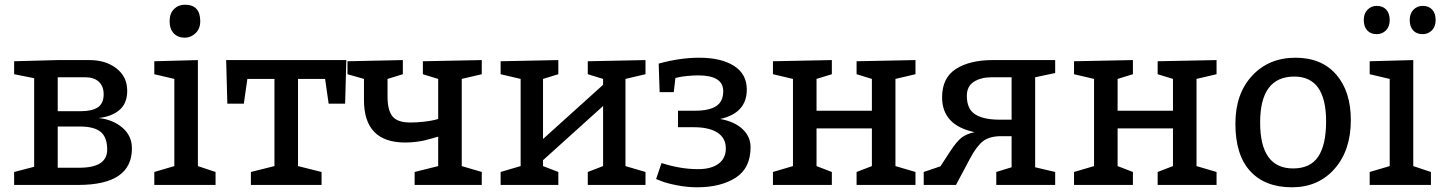

<svg xmlns="http://www.w3.org/2000/svg" viewBox="-20 -785 6129 815"><path d="M125 -77V-453L40 -470V-525L225 -530H360Q429 -530 474.5 -494.5Q520 -459 520 -400Q520 -346 487 -318Q454 -290 398 -284Q458 -278 499 -243.5Q540 -209 540 -155Q540 0 312 0H40V-55ZM225 -313H323Q371 -313 395.5 -329.5Q420 -346 420 -385Q420 -419 399.5 -438Q379 -457 342 -457H225ZM225 -73H317Q435 -73 435 -150Q435 -202 407.5 -225Q380 -248 318 -248H225Z M765 -765Q830 -765 830 -695Q830 -663 810 -644Q790 -625 765 -625Q735 -625 717.5 -643.5Q700 -662 700 -695Q700 -728 718.5 -746.5Q737 -765 765 -765ZM895 -55V0H635V-55L720 -80V-450L635 -470V-525L820 -530V-80Z M1450 -530 1445 -345H1375L1360 -450H1245V-80L1345 -55V0H1045V-55L1145 -80V-450H1030L1015 -345H945L940 -530Z M1940 -450V-80L2025 -55V0H1740V-55L1840 -80V-205Q1834 -203 1814 -197.5Q1794 -192 1782 -189Q1770 -186 1747 -183Q1724 -180 1700 -180Q1525 -180 1525 -360V-450L1455 -470V-525L1690 -530V-470L1625 -450V-375Q1625 -317 1646 -291Q1667 -265 1722 -265Q1751 -265 1780.5 -268.5Q1810 -272 1825 -276L1840 -280V-450L1775 -470V-525L2025 -530V-470Z M2635 -450V-80L2720 -55V0H2475V-55L2540 -80V-335L2285 -105V-80L2350 -55V0H2105V-55L2190 -80V-450L2105 -470V-525L2350 -530V-470L2285 -450V-195L2540 -425V-450L2475 -470V-525L2720 -530V-470Z M2858 -315H2929Q2990 -315 3020 -334.5Q3050 -354 3050 -398Q3050 -465 2944 -465Q2922 -465 2897.5 -462.5Q2873 -460 2860 -457L2847 -454L2840 -394H2780L2776 -515Q2866 -540 2948 -540Q3041 -540 3095.5 -505.5Q3150 -471 3150 -405Q3150 -305 3037 -280Q3098 -269 3132 -237Q3166 -205 3166 -160Q3166 -71 3102.5 -30.5Q3039 10 2939 10Q2897 10 2853.5 1.5Q2810 -7 2788 -16L2765 -25L2788 -93Q2868 -67 2943 -67Q2999 -67 3030 -90Q3061 -113 3061 -155Q3061 -199 3025.5 -222Q2990 -245 2925 -245H2858Z M3781 -450V-80L3866 -55V0H3616V-55L3681 -80V-240H3446V-80L3511 -55V0H3261V-55L3346 -80V-450L3261 -470V-525L3511 -530V-470L3446 -450V-315H3681V-450L3616 -470V-525L3866 -530V-470Z M4209 0V-55L4274 -75V-207H4230Q4180 -207 4152.5 -185.5Q4125 -164 4097 -111L4038 0H3901V-55L3972 -79L4013 -142Q4041 -185 4062 -201Q4083 -217 4117 -224Q3979 -253 3979 -372Q3979 -455 4038 -492.5Q4097 -530 4194 -530H4459V-475L4374 -457V-75L4459 -55V0ZM4274 -457H4189Q4144 -457 4114 -438Q4084 -419 4084 -378Q4084 -322 4119.5 -299.5Q4155 -277 4223 -277H4274Z M5059 -450V-80L5144 -55V0H4894V-55L4959 -80V-240H4724V-80L4789 -55V0H4539V-55L4624 -80V-450L4539 -470V-525L4789 -530V-470L4724 -450V-315H4959V-450L4894 -470V-525L5144 -530V-470Z M5479 -540Q5590 -540 5652 -468.5Q5714 -397 5714 -275Q5714 -147 5645 -68.5Q5576 10 5464 10Q5350 10 5287 -58.5Q5224 -127 5224 -260Q5224 -387 5295 -463.5Q5366 -540 5479 -540ZM5474 -460Q5329 -460 5329 -265Q5329 -70 5469 -70Q5542 -70 5575.5 -120Q5609 -170 5609 -270Q5609 -460 5474 -460Z M5824 -760Q5850 -760 5864.5 -744Q5879 -728 5879 -700Q5879 -672 5863 -656Q5847 -640 5824 -640Q5798 -640 5783.5 -656Q5769 -672 5769 -700Q5769 -728 5785 -744Q5801 -760 5824 -760ZM6019 -760Q6045 -760 6059.5 -744Q6074 -728 6074 -700Q6074 -672 6058 -656Q6042 -640 6019 -640Q5993 -640 5978.5 -656Q5964 -672 5964 -700Q5964 -728 5980 -744Q5996 -760 6019 -760ZM6054 -55V0H5794V-55L5879 -80V-450L5794 -470V-525L5979 -530V-80Z"/></svg>

Font: Bitter
Style: Regular
Weight: 400
Designer: Sol Matas
Foundry: Sol Matas
Version: Version 1.300;PS 001.300;hotconv 1.0.70;makeotf.lib2.5.58329